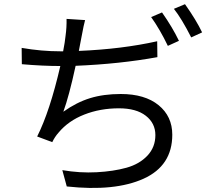

<svg xmlns="http://www.w3.org/2000/svg" viewBox="-20 -866 1040 931"><path d="M742.2 -666 743.2 -588.9Q560.5 -555.7 346.7 -546.9Q314.5 -398.4 287.1 -324.2Q351.6 -370.1 417 -390.1Q482.4 -410.2 565.4 -410.2Q682.6 -410.2 749 -356Q815.4 -301.8 815.4 -212.9Q815.4 -62.5 676.3 0.5Q537.1 63.5 303.7 38.1L282.2 -41Q367.2 -26.4 448.7 -30.8Q530.3 -35.2 593.3 -52.7Q656.2 -70.3 694.8 -111.3Q733.4 -152.3 733.4 -210.9Q733.4 -268.6 687 -304.7Q640.6 -340.8 556.6 -340.8Q465.8 -340.8 388.7 -310.5Q311.5 -280.3 263.7 -222.7Q246.1 -203.1 233.4 -176.8L160.2 -204.1Q221.7 -326.2 272.5 -545.9Q186.5 -545.9 85.9 -554.7L85 -633.8Q180.7 -617.2 272.5 -617.2H286.1Q294.9 -662.1 297.9 -692.4Q303.7 -734.4 302.7 -774.4L392.6 -768.6Q386.7 -749 375 -685.5Q373 -675.8 368.7 -652.8Q364.3 -629.9 362.3 -619.1Q572.3 -627.9 742.2 -666ZM712.9 -783.2 765.6 -805.7Q816.4 -733.4 847.7 -668L793.9 -643.6Q755.9 -722.7 712.9 -783.2ZM823.2 -823.2 877 -845.7Q931.6 -768.6 960 -709L907.2 -684.6Q860.4 -776.4 823.2 -823.2Z"/></svg>

Font: Gen Shin Gothic Monospace Regular
Style: Regular
Weight: 400
Designer: [Source Han Sans]
Ryoko NISHIZUKA  (kana & ideographs); Paul D. Hunt (Latin, Greek & Cyrillic); Wenlong ZHANG  (bopomofo
Version: Version 1.002.20150607